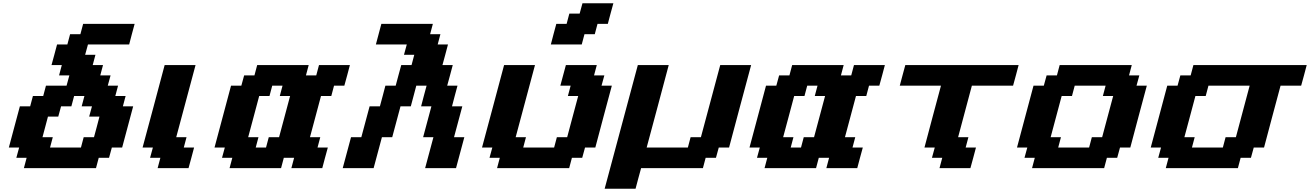

<svg xmlns="http://www.w3.org/2000/svg" viewBox="-20 -1020 7949 1165"><path d="M125 0H562.5L579.1 -62.5H641.6L658.7 -125H721.2Q732.4 -166.5 754.6 -249.8Q776.9 -333 788.1 -375H725.6L742.2 -437.5H679.7L696.3 -500H633.8L650.9 -562.5H588.4L605 -625H542.5L559.1 -687.5H496.6L513.7 -750H763.7Q769 -770.5 780 -812.5Q791 -854.5 796.9 -875H484.4L467.8 -812.5H405.3L388.7 -750H326.2Q320.8 -729.5 309.6 -687.7Q298.3 -646 292.5 -625H355L338.4 -562.5H400.9L383.8 -500H258.8L242.2 -437.5H179.7L163.1 -375H100.6Q89.4 -333 67.1 -250Q44.9 -167 33.7 -125H96.2L79.1 -62.5H141.6ZM471.2 -125H283.7L300.3 -187.5H237.8Q243.2 -208 254.4 -249.8Q265.6 -291.5 271 -312.5H333.5L350.6 -375H413.1L429.7 -437.5H492.2L475.6 -375H538.1L521 -312.5H583.5Q578.1 -291.5 567.1 -249.8Q556.2 -208 550.3 -187.5H487.8Z M936.5 0H1124Q1129.9 -21 1141.1 -62.5Q1152.3 -104 1157.7 -125H1095.2L1111.8 -187.5H1049.3L1166.5 -625H979Q957 -542 912.4 -375Q867.7 -208 845.2 -125H907.7L890.6 -62.5H953.1Z M1748 0H1935.5Q1940.9 -21 1952.1 -62.5Q1963.4 -104 1969.2 -125H1906.7L1923.3 -187.5H1860.8Q1872.1 -229 1894.3 -312.5Q1916.5 -396 1927.7 -437.5H1990.2L2006.8 -500H2069.3Q2075.2 -520.5 2086.4 -562.3Q2097.7 -604 2103 -625H1915.5L1898.9 -562.5H1836.4L1853 -625H1540.5L1523.9 -562.5H1461.4L1444.3 -500H1381.8Q1365.2 -437.5 1331.8 -312.5Q1298.3 -187.5 1281.7 -125H1344.2L1327.1 -62.5H1389.6L1373 0H1685.5L1702.1 -62.5H1764.6ZM1594.2 -125H1531.7L1548.3 -187.5H1485.8Q1497.1 -229 1519.3 -312.3Q1541.5 -395.5 1552.7 -437.5H1615.2L1631.8 -500H1694.3L1677.7 -437.5H1740.2Q1729 -396 1706.8 -312.5Q1684.6 -229 1673.3 -187.5H1610.8Z M2559.6 0H2747.1L2797.4 -187.5H2734.9L2785.2 -375H2722.7Q2728 -395.5 2739 -437.3Q2750 -479 2755.9 -500H2693.4Q2699.2 -520.5 2710.4 -562.3Q2721.7 -604 2727.1 -625H2664.6Q2670.4 -645.5 2681.6 -687.5Q2692.9 -729.5 2698.2 -750H2635.7L2652.3 -812.5H2589.8L2606.4 -875H2293.9Q2288.6 -854 2277.3 -812.5Q2266.1 -771 2260.7 -750H2448.2L2431.2 -687.5H2493.7L2477.1 -625H2414.6Q2408.7 -604 2397.5 -562.3Q2386.2 -520.5 2380.9 -500H2318.4Q2313 -479 2302 -437.5Q2291 -396 2285.2 -375H2222.7L2172.4 -187.5H2109.9L2059.6 0H2247.1L2297.4 -187.5H2359.9L2410.2 -375H2472.7Q2478 -395.5 2489.3 -437.3Q2500.5 -479 2505.9 -500H2568.4Q2562.5 -479 2551.5 -437.3Q2540.5 -395.5 2535.2 -375H2597.7L2547.4 -187.5H2609.9Z M2996.1 0H3433.6L3450.2 -62.5H3512.7L3529.8 -125H3592.3Q3608.9 -187.5 3642.1 -312.5Q3675.3 -437.5 3692.4 -500H3629.9L3647 -562.5H3584.5L3601.1 -625H3413.6Q3408.2 -604 3396.7 -562.3Q3385.3 -520.5 3379.9 -500H3442.4L3425.8 -437.5H3488.3Q3477.1 -396 3454.8 -312.5Q3432.6 -229 3421.4 -187.5H3358.9L3342.3 -125H3154.8L3171.4 -187.5H3108.9L3226.1 -625H3038.6Q3016.6 -542 2971.9 -375Q2927.2 -208 2904.8 -125H2967.3L2950.2 -62.5H3012.7ZM3322.3 -750H3509.8L3526.4 -812.5H3588.9L3605.5 -875H3668Q3673.3 -896 3684.6 -937.5Q3695.8 -979 3701.7 -1000H3514.2L3497.1 -937.5H3434.6L3418 -875H3355.5Q3349.6 -854 3338.6 -812.5Q3327.6 -771 3322.3 -750Z M3648.9 125H3836.4Q3841.8 104 3853 62.5Q3864.3 21 3870.1 0H4245.1L4261.7 -62.5H4324.2L4341.3 -125H4403.8Q4425.8 -208.5 4470.5 -375.2Q4515.1 -542 4537.6 -625H4350.1L4232.9 -187.5H4170.4L4153.8 -125H3903.8Q3926.3 -208 3970.9 -375Q4015.6 -542 4037.6 -625H3850.1Q3816.4 -500 3749.5 -250Q3682.6 0 3648.9 125Z M4994.1 0H5181.6Q5187 -21 5198.2 -62.5Q5209.5 -104 5215.3 -125H5152.8L5169.4 -187.5H5106.9Q5118.2 -229 5140.4 -312.5Q5162.6 -396 5173.8 -437.5H5236.3L5252.9 -500H5315.4Q5321.3 -520.5 5332.5 -562.3Q5343.8 -604 5349.1 -625H5161.6L5145 -562.5H5082.5L5099.1 -625H4786.6L4770 -562.5H4707.5L4690.4 -500H4627.9Q4611.3 -437.5 4577.9 -312.5Q4544.4 -187.5 4527.8 -125H4590.3L4573.2 -62.5H4635.7L4619.1 0H4931.6L4948.2 -62.5H5010.7ZM4840.3 -125H4777.8L4794.4 -187.5H4731.9Q4743.2 -229 4765.4 -312.3Q4787.6 -395.5 4798.8 -437.5H4861.3L4877.9 -500H4940.4L4923.8 -437.5H4986.3Q4975.1 -396 4952.9 -312.5Q4930.7 -229 4919.4 -187.5H4856.9Z M5680.7 0H5868.2Q5874 -21 5885.3 -62.5Q5896.5 -104 5901.9 -125H5839.4L5856 -187.5H5793.5L5877 -500H6127Q6132.8 -520.5 6144 -562.3Q6155.3 -604 6160.6 -625H5473.1Q5467.3 -604 5456.1 -562.3Q5444.8 -520.5 5439.5 -500H5689.5Q5672.4 -437.5 5639.2 -312.5Q5606 -187.5 5589.4 -125H5651.9L5634.8 -62.5H5697.3Z M6242.2 0H6679.7L6696.3 -62.5H6758.8L6775.9 -125H6838.4Q6855 -187.5 6888.2 -312.5Q6921.4 -437.5 6938.5 -500H6876L6893.1 -562.5H6830.6L6847.2 -625H6409.7L6393.1 -562.5H6330.6L6313.5 -500H6251Q6234.4 -437.5 6200.9 -312.5Q6167.5 -187.5 6150.9 -125H6213.4L6196.3 -62.5H6258.8ZM6588.4 -125H6400.9L6417.5 -187.5H6355Q6366.2 -229 6388.4 -312.3Q6410.6 -395.5 6421.9 -437.5H6484.4L6501 -500H6688.5L6671.9 -437.5H6734.4Q6723.1 -396 6700.9 -312.5Q6678.7 -229 6667.5 -187.5H6605Z M7053.7 0H7491.2L7507.8 -62.5H7570.3L7587.4 -125H7649.9Q7666.5 -187.5 7699.7 -312.5Q7732.9 -437.5 7750 -500H7875Q7880.9 -520.5 7892.1 -562.3Q7903.3 -604 7908.7 -625H7221.2L7204.6 -562.5H7142.1L7125 -500H7062.5Q7045.9 -437.5 7012.5 -312.5Q6979 -187.5 6962.4 -125H7024.9L7007.8 -62.5H7070.3ZM7399.9 -125H7212.4L7229 -187.5H7166.5Q7177.7 -229 7200 -312.3Q7222.2 -395.5 7233.4 -437.5H7295.9L7312.5 -500H7562.5L7479 -187.5H7416.5Z"/></svg>

Font: Faithful 32x
Style: SemiboldOblique
Weight: 400
Foundry: Faithful Resource Pack
Version: Version 1.0; January 27, 2023